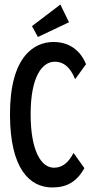

<svg xmlns="http://www.w3.org/2000/svg" viewBox="-20 -815 415 846"><path d="M147 -652 284 -717 246 -795 121 -700ZM211 11C274 11 318 -14 352 -74L304 -141C282 -99 255 -76 218 -76C161 -76 115 -151 115 -312C115 -478 166 -543 221 -543C255 -543 287 -526 311 -466L359 -532C335 -592 286 -630 216 -630C130 -630 23 -566 24 -308C25 -73 109 11 211 11Z"/></svg>

Font: Inconsolata Condensed
Style: Bold
Weight: 700
Width: 3
Monospace: yes
Designer: Raph Levien, Cyreal, Brenton Simpson
Foundry: Raph Levien, Cyreal, Google
Version: Version 3.100